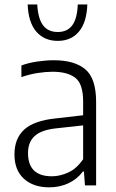

<svg xmlns="http://www.w3.org/2000/svg" viewBox="-20 -814 510 843"><path d="M196 8.5Q126.5 8.5 85 -29.2Q43.5 -67 43.5 -136Q43.5 -206.5 86.8 -245.5Q130 -284.5 224 -294L345 -308V-368.5Q345 -445.5 310.8 -472.2Q276.5 -499 210.5 -499Q181.5 -499 145.8 -493.5Q110 -488 74 -475.5V-526.5Q104.5 -538 143.2 -543.8Q182 -549.5 216.5 -549.5Q307 -549.5 354.5 -509.8Q402 -470 402 -366.5V0H353L348.5 -61H344Q318.5 -27 280 -9.2Q241.5 8.5 196 8.5ZM103 -142Q103 -40 208 -40Q243.5 -40 280 -56.8Q316.5 -73.5 345 -115V-263.5L226.5 -250.5Q161.5 -243.5 132.2 -216.8Q103 -190 103 -142ZM233.5 -634.5Q174.5 -634.5 139.5 -675Q104.5 -715.5 101.5 -794.5H143.5Q147 -732 169.2 -702.8Q191.5 -673.5 233.5 -673.5Q275.5 -673.5 297.2 -702.8Q319 -732 321.5 -794.5H363.5Q360.5 -715 326.2 -674.8Q292 -634.5 233.5 -634.5Z"/></svg>

Font: Encode Sans SemiCondensed SemiCondensed Light
Style: Regular
Weight: 300
Width: 4
Designer: Multiple Designers
Foundry: Impallari Type
Version: Version 3.000; ttfautohint (v1.8.3) -l 8 -r 50 -G 200 -x 14 